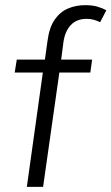

<svg xmlns="http://www.w3.org/2000/svg" viewBox="-20 -724 432 744"><path d="M84 0 146 -443H37L45 -493H154L164 -565Q171 -618 192 -648Q213 -678 243.5 -691Q274 -704 310 -704Q337 -704 356.5 -698.5Q376 -693 392 -684L368 -638Q356 -644 343 -647.5Q330 -651 316 -651Q277 -651 254.5 -627Q232 -603 226 -562L217 -493H337L330 -443H210L147 0Z"/></svg>

Font: Hanken Grotesk Light
Style: Italic
Weight: 300
Italic angle: -8°
Designer: Alfredo Marco Pradil
Foundry: Hanken Design Co.
Version: Version 3.013